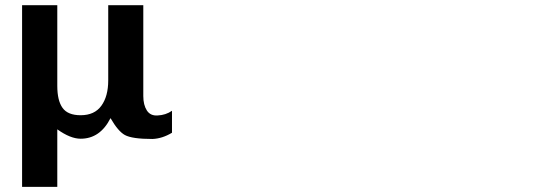

<svg xmlns="http://www.w3.org/2000/svg" viewBox="-20 -520 2134 738"><path d="M530.8 -150.9Q530.8 -116.7 544.4 -95.5Q558.1 -74.2 585.9 -76.2Q617.2 -77.6 641.1 -94.2V-9.8Q604 12.7 565.9 14.2Q487.8 14.2 460 -1Q434.1 -15.1 404.8 -65.9Q364.7 13.2 290 13.2Q250.5 13.2 200.2 -22.9V198.2H64.9V-500H200.2V-189.9Q200.2 -133.3 220.5 -105.2Q240.7 -77.1 290 -77.1Q343.3 -77.1 369.6 -113.5Q396 -149.9 396 -210.9V-500H530.8Z"/></svg>

Font: Perun
Style: Bold
Weight: 700
Foundry: Copyright (c) Stefan Peev, Context Ltd, 2016
Version: Version 1.0000